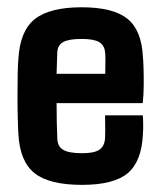

<svg xmlns="http://www.w3.org/2000/svg" viewBox="-20 -503 440 530"><path d="M206.5 7.3Q115.7 7.3 75.2 -25.1Q34.7 -57.6 30.8 -132.8Q29.8 -146.5 29.1 -174.6Q28.3 -202.6 28.3 -235.4Q28.3 -268.1 28.8 -296.9Q29.3 -325.7 30.8 -340.8Q35.2 -418 76.2 -450.4Q117.2 -482.9 205.6 -482.9Q292.5 -482.9 331.8 -451.2Q371.1 -419.4 374.5 -345.7Q375.5 -337.4 376.2 -315.4Q377 -293.5 376.7 -267.1Q376.5 -240.7 374 -218.3H136.2Q136.2 -192.4 136.7 -167.7Q137.2 -143.1 138.2 -120.6Q138.7 -98.6 154.5 -89.4Q170.4 -80.1 206.1 -80.1Q239.7 -80.1 253.9 -89.4Q268.1 -98.6 270 -120.6Q271 -140.1 270 -184.6H374Q375 -180.7 375.2 -163.3Q375.5 -146 374.5 -132.8Q371.1 -57.6 332.8 -25.1Q294.4 7.3 206.5 7.3ZM136.2 -299.3H270.5Q271 -320.8 271 -338.4Q271 -356 270 -359.4Q268.1 -378.4 253.4 -387Q238.8 -395.5 205.6 -395.5Q169.9 -395.5 154.5 -387Q139.2 -378.4 138.2 -359.4Q137.7 -345.2 137.2 -330.1Q136.7 -314.9 136.2 -299.3Z"/></svg>

Font: Agdasima
Style: Bold
Weight: 700
Width: 3
Designer: The DocRepair Project, Patric King
Foundry: Google
Version: Version 2.002